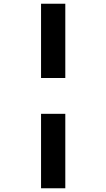

<svg xmlns="http://www.w3.org/2000/svg" viewBox="-20 -779 570 1029"><path d="M200 -361V-759H330V-361ZM200 230V-169H330V230Z"/></svg>

Font: Noto Sans Mono Condensed Black
Style: Regular
Weight: 900
Width: 3
Designer: Monotype Design Team
Foundry: Monotype Imaging Inc.
Version: Version 2.014